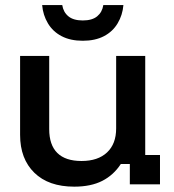

<svg xmlns="http://www.w3.org/2000/svg" viewBox="-20 -718 676 748"><path d="M269.2 9.2Q169.2 9.2 113.8 -45Q58.3 -99.2 58.3 -192.5V-500H171.7V-215Q171.7 -153.3 203.3 -122.1Q235 -90.8 297.5 -90.8Q361.7 -90.8 397.1 -124.2Q432.5 -157.5 432.5 -217.5V-500H545.8V-114.2H603.3V0H485.8V-79.2H450.8Q422.5 -35.8 378.3 -13.3Q334.2 9.2 269.2 9.2ZM302.5 -559.2Q254.2 -559.2 220 -577.1Q185.8 -595 166.7 -627.1Q147.5 -659.2 144.2 -698.3H222.5Q226.7 -670.8 246.3 -654.6Q265.8 -638.3 302.5 -638.3Q339.2 -638.3 358.8 -654.6Q378.3 -670.8 382.5 -698.3H460.8Q457.5 -659.2 438.3 -627.1Q419.2 -595 385 -577.1Q350.8 -559.2 302.5 -559.2Z"/></svg>

Font: Funnel Display Medium
Style: Regular
Weight: 500
Designer: NORD ID, Kristian Moeller
Foundry: Dicotype
Version: Version 1.000